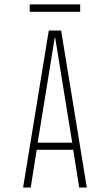

<svg xmlns="http://www.w3.org/2000/svg" viewBox="-20 -836 490 856"><path d="M367 0H333L306.5 -168H143.5L117 0H83L197.5 -700H252.5ZM224 -668 148 -200H302L226 -668ZM112.5 -783.5V-816.5H337.5V-783.5Z"/></svg>

Font: Trispace Condensed Thin
Style: Regular
Weight: 100
Width: 3
Designer: Tyler Finck
Foundry: Etcetera Type Company
Version: Version 1.210; ttfautohint (v1.8.3)